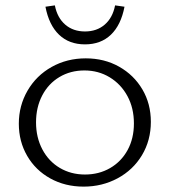

<svg xmlns="http://www.w3.org/2000/svg" viewBox="-20 -688 632 714"><path d="M443 -663 408 -668Q399 -622 369.5 -596.5Q340 -571 296 -571Q252 -571 222.5 -596.5Q193 -622 184 -668L149 -663Q162 -595 199.5 -559Q237 -523 296 -523Q355 -523 392.5 -559Q430 -595 443 -663ZM50 -228Q50 -295 82.5 -351Q115 -407 172 -439Q229 -471 299 -471Q368 -471 423 -440Q478 -409 509.5 -355.5Q541 -302 541 -235Q541 -166 508 -111Q475 -56 417.5 -25Q360 6 291 6Q222 6 167 -24.5Q112 -55 81 -108.5Q50 -162 50 -228ZM478 -229Q478 -286 454 -330.5Q430 -375 388 -400.5Q346 -426 294 -426Q242 -426 201 -401.5Q160 -377 137 -333Q114 -289 114 -233Q114 -177 137.5 -132.5Q161 -88 202.5 -63.5Q244 -39 296 -39Q348 -39 389.5 -63Q431 -87 454.5 -130Q478 -173 478 -229Z"/></svg>

Font: Ysabeau SC Semilight
Style: Regular
Weight: 300
Designer: Christian Thalmann (Catharsis Fonts)
Version: Version 0.003